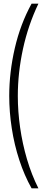

<svg xmlns="http://www.w3.org/2000/svg" viewBox="-20 -820 258 1040"><path d="M151 200Q112 130.5 84.8 47.5Q57.5 -35.5 43.8 -124.8Q30 -214 30 -301Q30 -428 60.2 -559Q90.5 -690 151 -800H188Q132.5 -684 104.5 -555Q76.5 -426 76.5 -300Q76.5 -216 89 -128.8Q101.5 -41.5 126.2 42.5Q151 126.5 188 200Z"/></svg>

Font: Big Shoulders Stencil Display Light
Style: Regular
Weight: 300
Designer: Patric King
Foundry: XO Type Co
Version: Version 1.000